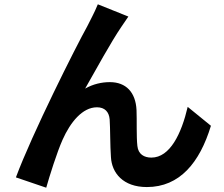

<svg xmlns="http://www.w3.org/2000/svg" viewBox="-20 -820 1040 893"><path d="M577 -743 435 -800C418 -758 399 -725 386 -698C333 -603 128 -195 54 5L195 53C210 0 245 -112 271 -170C307 -251 363 -321 431 -321C467 -321 487 -300 490 -265C493 -224 492 -142 496 -89C500 -16 552 50 663 50C816 50 909 -64 961 -235L853 -323C824 -199 771 -87 684 -87C651 -87 623 -102 619 -141C614 -183 617 -263 615 -308C611 -391 566 -438 491 -438C453 -438 413 -429 376 -408C426 -496 496 -624 545 -696C556 -712 567 -729 577 -743Z"/></svg>

Font: Source Han Sans KR
Style: Bold
Weight: 700
Designer: Ryoko NISHIZUKA 西塚涼子 (kana, bopomofo & ideographs); Paul D. Hunt (Latin, Greek & Cyrillic); Sandoll Communications 산돌커뮤니
Foundry: Adobe
Version: Version 2.004;hotconv 1.0.118;makeotfexe 2.5.65603